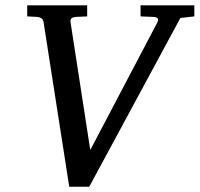

<svg xmlns="http://www.w3.org/2000/svg" viewBox="-20 -691 756 727"><path d="M663.1 -623 317.9 16.1H242.2L145 -606.9Q143.6 -616.7 137.2 -621.3Q130.9 -626 121.1 -627L83 -628.9V-670.9H310.1V-628.9L267.1 -627Q255.9 -626 250.7 -621.8Q245.6 -617.7 247.1 -606.9L321.8 -123L576.2 -606.9Q580.1 -614.7 577.6 -620.4Q575.2 -626 561 -627L512.2 -628.9V-670.9H715.8V-628.9Z"/></svg>

Font: Charis SIL Viet
Style: Italic
Weight: 400
Italic angle: -11°
Foundry: SIL International
Version: Version 5.000